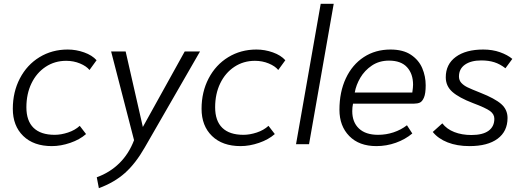

<svg xmlns="http://www.w3.org/2000/svg" viewBox="-20 -754 2744 1004"><path d="M47 -185Q47 -273 84 -344Q121 -415 186.5 -455Q252 -495 334 -495Q378 -495 420 -480Q462 -465 485 -439L448 -388Q432 -408 398.5 -422Q365 -436 326 -436Q266 -436 218.5 -404.5Q171 -373 144.5 -318Q118 -263 118 -193Q118 -122 155.5 -85.5Q193 -49 266 -49Q299 -49 335.5 -61Q372 -73 397 -96L430 -53Q397 -24 347.5 -7Q298 10 251 10Q156 10 101.5 -43Q47 -96 47 -185Z M486 173Q555 148 604.5 99Q654 50 681 -21L561 -485H637L727 -90L946 -485H1026L737 17Q689 101 633.5 150.5Q578 200 497 230Z M1034 -185Q1034 -273 1071 -344Q1108 -415 1173.5 -455Q1239 -495 1321 -495Q1365 -495 1407 -480Q1449 -465 1472 -439L1435 -388Q1419 -408 1385.5 -422Q1352 -436 1313 -436Q1253 -436 1205.5 -404.5Q1158 -373 1131.5 -318Q1105 -263 1105 -193Q1105 -122 1142.5 -85.5Q1180 -49 1253 -49Q1286 -49 1322.5 -61Q1359 -73 1384 -96L1417 -53Q1384 -24 1334.5 -7Q1285 10 1238 10Q1143 10 1088.5 -43Q1034 -96 1034 -185Z M1657 -734H1725L1596 0H1528Z M1755 -180Q1755 -273 1788.5 -344.5Q1822 -416 1882.5 -455.5Q1943 -495 2022 -495Q2088 -495 2129 -467.5Q2170 -440 2188 -397.5Q2206 -355 2206 -308Q2206 -265 2197 -244Q2188 -223 2175.5 -217.5Q2163 -212 2145 -212H1826Q1822 -193 1822 -173Q1822 -115 1857 -82Q1892 -49 1957 -49Q1999 -49 2038 -62Q2077 -75 2108 -99L2136 -56Q2099 -25 2050 -7.5Q2001 10 1948 10Q1858 10 1806.5 -42.5Q1755 -95 1755 -180ZM2136 -270Q2140 -298 2140 -311Q2140 -368 2108.5 -402.5Q2077 -437 2014 -437Q1963 -437 1925 -411.5Q1887 -386 1864.5 -348Q1842 -310 1835 -270Z M2243 -64 2293 -109Q2316 -79 2355.5 -63.5Q2395 -48 2445 -48Q2504 -48 2534.5 -70Q2565 -92 2565 -133Q2565 -157 2542.5 -173.5Q2520 -190 2453 -215Q2380 -243 2345.5 -273.5Q2311 -304 2311 -350Q2311 -418 2363.5 -456.5Q2416 -495 2507 -495Q2555 -495 2594.5 -481Q2634 -467 2659 -446L2623 -397Q2595 -419 2565 -428.5Q2535 -438 2497 -438Q2443 -438 2411.5 -416Q2380 -394 2380 -354Q2380 -334 2392.5 -320.5Q2405 -307 2424.5 -297.5Q2444 -288 2492 -269Q2568 -239 2601 -210Q2634 -181 2634 -137Q2634 -67 2582 -28.5Q2530 10 2435 10Q2370 10 2320.5 -9.5Q2271 -29 2243 -64Z"/></svg>

Font: Niramit Light
Style: Italic
Weight: 300
Italic angle: -10°
Designer: Katatrad Aksorn Co.,Ltd.
Foundry: Cadson Demak Co.,Ltd.
Version: Version 1.000; ttfautohint (v1.6)